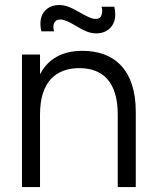

<svg xmlns="http://www.w3.org/2000/svg" viewBox="-20 -762 633 782"><path d="M372 -626C391.5 -626 408 -631 421 -641C446.5 -660.5 449.5 -688 449.5 -704.5C449.5 -714 448 -724 445.5 -734.5H393.5C395.5 -728 396.5 -721.5 396.5 -716C396.5 -710 395 -703.5 391.5 -696C388 -688.5 380.5 -685 369 -685C353 -685 338 -693 308.5 -709.5C272 -730 249 -741.5 221.5 -741.5C202 -741.5 186 -737 173.5 -727.5C147.5 -708.5 144.5 -681 144.5 -664.5C144.5 -655 146 -645 148.5 -634.5H200.5C198.5 -640.5 197.5 -646.5 197.5 -652.5C197.5 -656 197 -682.5 225 -682.5C241 -682.5 257.5 -675 286 -658.5C321.5 -637 344.5 -626 372 -626ZM459.5 0H533V-306.5C533 -477.5 446 -555 315.5 -555C217 -555 168 -507.5 143 -459.5V-540H69.5V0H143V-296.5C143 -431 210.5 -484.5 303 -484.5C396.5 -484.5 459.5 -430.5 459.5 -296.5Z"/></svg>

Font: Vela Sans
Style: Regular
Weight: 400
Designer: Principal design: Mikhail Sharanda - project Manrope.
Design modification: Ravid Balaliev
Foundry: Mikhail Sharanda
Version: Version 1.001